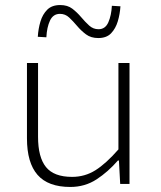

<svg xmlns="http://www.w3.org/2000/svg" viewBox="-20 -730 640 762"><path d="M259 12Q171 12 129 -36Q87 -84 87 -181V-480H131V-187Q131 -106 162.5 -67Q194 -28 266 -28Q317 -28 359 -54.5Q401 -81 450 -137V-480H494V0H457L452 -93H448Q409 -48 363 -18Q317 12 259 12ZM370 -579Q341 -579 321.5 -593.5Q302 -608 286 -627Q270 -646 254.5 -660.5Q239 -675 218 -675Q191 -675 178.5 -648.5Q166 -622 164 -582L130 -584Q132 -616 140.5 -644.5Q149 -673 167.5 -691.5Q186 -710 219 -710Q248 -710 267 -695.5Q286 -681 302 -662Q318 -643 334 -628.5Q350 -614 371 -614Q398 -614 410 -641.5Q422 -669 424 -707L458 -705Q456 -674 447.5 -645.5Q439 -617 421 -598Q403 -579 370 -579Z"/></svg>

Font: Source Code Pro ExtraLight Light
Style: Regular
Weight: 300
Monospace: yes
Version: Version 1.018;hotconv 1.0.116;makeotfexe 2.5.65601